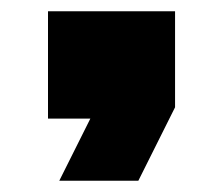

<svg xmlns="http://www.w3.org/2000/svg" viewBox="-20 -210 395 340"><path d="M65 -190H290V-20L225 110H85L140 0H65Z"/></svg>

Font: Imperial One
Style: Regular
Weight: 400
Designer: Jovanny Lemonad
Foundry: Jovanny Lemonad
Version: Version 1.000